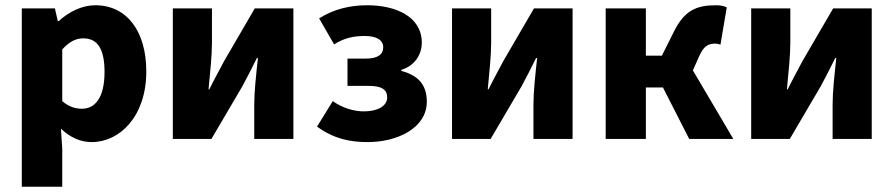

<svg xmlns="http://www.w3.org/2000/svg" viewBox="-20 -529 3402 731"><path d="M63 182H217V38L212 -39C247 -6 286 12 329 12C436 12 537 -86 537 -257C537 -410 463 -509 343 -509C292 -509 242 -484 204 -449H200L189 -497H63ZM292 -115C268 -115 242 -122 217 -144V-341C244 -370 268 -383 297 -383C352 -383 378 -342 378 -255C378 -154 340 -115 292 -115Z M638 0H785L903 -201C918 -229 942 -275 958 -308H962C955 -243 948 -180 948 -131V0H1097V-497H950L833 -296C818 -267 793 -222 777 -189H774C780 -253 787 -316 787 -366V-497H638Z M1380 12C1492 12 1605 -41 1605 -142C1605 -209 1569 -243 1508 -259V-263C1563 -280 1586 -326 1586 -366C1586 -466 1487 -509 1378 -509C1312 -509 1250 -494 1195 -459L1252 -360C1290 -384 1326 -392 1368 -392C1415 -392 1439 -376 1439 -349C1439 -321 1417 -306 1374 -306H1303V-202H1383C1432 -202 1454 -189 1454 -158C1454 -124 1416 -105 1365 -105C1331 -105 1286 -116 1247 -144L1187 -47C1252 0 1313 12 1380 12Z M1701 0H1848L1966 -201C1981 -229 2005 -275 2021 -308H2025C2018 -243 2011 -180 2011 -131V0H2160V-497H2013L1896 -296C1881 -267 1856 -222 1840 -189H1837C1843 -253 1850 -316 1850 -366V-497H1701Z M2286 0H2439V-196H2504L2604 0H2772L2618 -261L2642 -315C2660 -356 2679 -363 2704 -363C2711 -363 2717 -361 2723 -359L2747 -501C2734 -507 2721 -509 2706 -509C2632 -509 2585 -490 2544 -405L2500 -317H2439V-497H2286Z M2840 0H2987L3105 -201C3120 -229 3144 -275 3160 -308H3164C3157 -243 3150 -180 3150 -131V0H3299V-497H3152L3035 -296C3020 -267 2995 -222 2979 -189H2976C2982 -253 2989 -316 2989 -366V-497H2840Z"/></svg>

Font: Source Sans Pro
Style: Bold
Weight: 700
Designer: Paul D. Hunt
Foundry: Adobe Systems Incorporated
Version: Version 3.006;hotconv 1.0.111;makeotfexe 2.5.65597